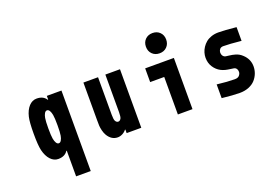

<svg xmlns="http://www.w3.org/2000/svg" viewBox="-144 -1359 2955 2055"><g transform="rotate(-20 1333.5 -331.0)"><path d="M302.7 -677.1Q378.3 -677.1 411.5 -624.3H416.7V-666.7H583.3V250H416.7V-42.3H411.5Q378.3 10.4 302.7 10.4Q253.3 10.4 215.2 -30.3Q177.1 -71 159.5 -143.9Q145.8 -202.5 145.8 -333.3Q145.8 -464.2 159.5 -522.8Q177.1 -595.7 215.2 -636.4Q253.3 -677.1 302.7 -677.1ZM319 -451.2Q312.5 -416 312.5 -333.3Q312.5 -250.7 319 -215.5Q324.2 -185.5 335.9 -165.7Q347.7 -145.8 364.6 -145.8Q381.5 -145.8 393.2 -165.7Q404.9 -185.5 410.2 -215.5Q416.7 -250.7 416.7 -333.3Q416.7 -416 410.2 -451.2Q404.9 -481.1 393.2 -501Q381.5 -520.8 364.6 -520.8Q347.7 -520.8 335.9 -501Q324.2 -481.1 319 -451.2Z M979.8 10.4Q910.2 10.4 867.2 -59.2Q851.6 -85.3 843.4 -119.1Q835.3 -153 834.3 -175.5Q833.3 -197.9 833.3 -238.9V-666.7H1000V-238.9Q1000 -186.2 1009.8 -168Q1022.1 -145.8 1041.7 -145.8Q1061.2 -145.8 1073.6 -168Q1083.3 -186.2 1083.3 -238.9V-666.7H1250V0H1083.3V-40.4H1078.8Q1060.5 -16.9 1033.9 -3.3Q1007.2 10.4 979.8 10.4Z M1666.7 0V-427.1H1506.5V-583.3H1833.3V0ZM1625.3 -879.9Q1657.6 -912.1 1708.3 -912.1Q1759.1 -912.1 1791.3 -879.9Q1823.6 -847.7 1823.6 -796.9Q1823.6 -746.1 1791.3 -713.9Q1759.1 -681.6 1708.3 -681.6Q1657.6 -681.6 1625.3 -713.9Q1593.1 -746.1 1593.1 -796.9Q1593.1 -847.7 1625.3 -879.9Z M2369.1 10.4Q2294.3 10.4 2166.7 -3.9V-160.2Q2288.4 -145.8 2369.1 -145.8Q2405.6 -145.8 2421.5 -165.4Q2437.5 -184.9 2437.5 -205.7Q2437.5 -227.2 2427.7 -241.2Q2418 -255.2 2401.7 -258.5Q2390 -261.1 2360.7 -264.6Q2331.4 -268.2 2306.3 -274.4Q2281.2 -280.6 2257.2 -293Q2212.2 -316.4 2182.3 -362Q2152.3 -407.6 2152.3 -468.1Q2152.3 -496.7 2160.8 -525.7Q2169.3 -554.7 2187.2 -582Q2205.1 -609.4 2230.5 -630.5Q2255.9 -651.7 2292.6 -664.4Q2329.4 -677.1 2372.4 -677.1Q2444.7 -677.1 2576.8 -663.4V-507.2Q2443.4 -520.8 2372.4 -520.8Q2345.1 -520.8 2332 -503.6Q2319 -486.3 2319 -469.4Q2319 -442.7 2331.4 -427.4Q2343.8 -412.1 2362 -409.5Q2370.4 -408.2 2394.9 -405.3Q2419.3 -402.3 2432.9 -399.7Q2446.6 -397.1 2467.8 -391Q2488.9 -384.8 2507.2 -374Q2525.4 -363.3 2542.3 -347Q2604.2 -289.1 2604.2 -207Q2604.2 -165.4 2589.2 -127Q2574.2 -88.5 2546.2 -57.6Q2518.2 -26.7 2472.3 -8.1Q2426.4 10.4 2369.1 10.4Z"/></g></svg>

Font: TypoPRO Monoid
Style: Bold
Weight: 700
Width: 4
Monospace: yes
Designer: Andreas Larsen (@larsenwork)
Version: Version 0.61